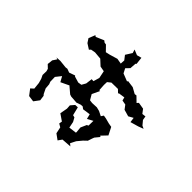

<svg xmlns="http://www.w3.org/2000/svg" viewBox="-157 -980 1313 1313"><g transform="rotate(-45 500.0 -323.5)"><path d="M557 28 571 65 581 44 611 19 640 14 637 -13 666 -35 674 -83 662 -94 698 -131 696 -146 720 -189 727 -241 720 -244 742 -300 775 -317 801 -292 846 -289 851 -283 904 -289 895 -323 911 -362 885 -354 839 -383 808 -359 776 -361 783 -400 766 -457 759 -488 797 -525 799 -540 809 -553 784 -611 791 -621 743 -640 714 -621 689 -582 700 -572 706 -539 701 -484 700 -483 664 -444 657 -406 603 -395 559 -408 560 -426 513 -432 483 -449 479 -475 492 -519 498 -524 483 -567 493 -594 491 -609 497 -666 495 -702 490 -688 460 -708 421 -712 398 -688 379 -683 343 -684 318 -672 286 -663 237 -658 218 -679 176 -647 170 -602 209 -573 247 -578 256 -586 293 -604 330 -607 348 -614 393 -615 432 -584 394 -563 423 -502H421L382 -456L377 -441L373 -386L384 -355L385 -338L373 -322L381 -266L345 -257L367 -216L320 -217L315 -228L272 -247L230 -243L225 -244L218 -300L263 -309L292 -325L296 -342L357 -357L356 -381L328 -405L298 -403L244 -413L211 -365L189 -369L175 -345L128 -335L99 -295L127 -275L132 -204L146 -221L185 -201L221 -171L244 -147L277 -136L290 -131L323 -104L328 -112L369 -73L424 -101L429 -129L439 -167L443 -191L425 -203L442 -237L449 -265L447 -309L450 -332L488 -354L544 -328L543 -336L592 -339L620 -338L639 -314L640 -252L617 -228H623L630 -180L606 -174L600 -141L571 -119L557 -70L576 -36L540 -31Z"/></g></svg>

Font: チョークS
Style: Regular
Weight: 400
Designer: [Stick] Fontworks Inc.
Foundry: [Stick] Fontworks Inc.
Version: Version 1.200;FEAKit 1.0